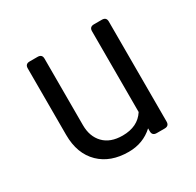

<svg xmlns="http://www.w3.org/2000/svg" viewBox="-125 -674 836 821"><g transform="rotate(-30 293.0 -263.5)"><path d="M471.2 0H432.1Q410.2 0 410.2 -21.5V-36.1Q360.4 9.8 289.1 9.8Q199.7 9.8 147 -41.5Q92.8 -94.2 92.8 -187V-515.6Q92.8 -537.1 114.7 -537.1H153.8Q175.8 -537.1 175.8 -515.6V-187Q175.8 -131.3 208 -97.7Q240.7 -63.5 301.3 -63.5Q376 -63.5 410.2 -116.7V-515.6Q410.2 -537.1 432.1 -537.1H471.2Q493.2 -537.1 493.2 -515.6V-21.5Q493.2 0 471.2 0Z"/></g></svg>

Font: Simply Mono
Style: Book
Weight: 400
Designer: Wojciech Kalinowski "wmk69" (wmk69@o2.pl)
Foundry: Wojciech Kalinowski "wmk69" (wmk69@o2.pl)
Version: Version 1.0.0